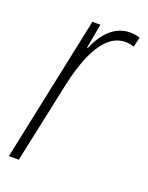

<svg xmlns="http://www.w3.org/2000/svg" viewBox="-109 -596 504 655"><g transform="rotate(20 143.0 -269.0)"><path d="M5 0H41L101 -282C121 -378 160 -502 246 -502C259 -502 269 -500 277 -496L286 -532C278 -535 266 -538 251 -538C198 -538 158 -501 132 -439H129L145 -528H116Z"/></g></svg>

Font: Noto Sans ExtraCondensed ExtraLight
Style: Italic
Weight: 200
Width: 2
Italic angle: -12°
Designer: Monotype Design Team
Foundry: Monotype Imaging Inc.
Version: Version 2.013